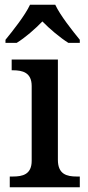

<svg xmlns="http://www.w3.org/2000/svg" viewBox="-20 -786 369 806"><path d="M3 -619V-606H50C86 -628 128 -665 158 -696C188 -665 232 -628 267 -606H315V-619C284 -657 233 -721 212 -766H106C85 -721 34 -657 3 -619ZM21 0H315V-45H302C261 -45 223 -54 223 -115V-536H29V-491H34C74 -491 113 -482 113 -425V-111C113 -53 74 -45 34 -45H21Z"/></svg>

Font: Noto Serif Yezidi Medium
Style: Regular
Weight: 500
Designer: Dalton Maag Ltd
Foundry: Dalton Maag Ltd
Version: Version 1.001